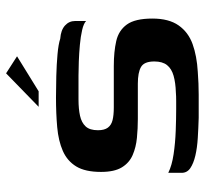

<svg xmlns="http://www.w3.org/2000/svg" viewBox="-41 -627 673 631"><g transform="rotate(-90 295.5 -311.5)"><path d="M43 -95Q67 -83 104 -77.5Q141 -72 181 -70.5Q221 -69 252 -69Q263 -69 279.5 -69Q296 -69 307 -70Q339 -71 362 -77.5Q385 -84 397 -99Q409 -114 409 -141Q409 -174 391 -184.5Q373 -195 336 -195Q324 -195 308.5 -195Q293 -195 272 -195Q251 -195 220 -195Q189 -195 158 -198Q127 -201 101.5 -212Q76 -223 61 -247.5Q46 -272 46 -316Q46 -368 64 -397.5Q82 -427 115 -441.5Q148 -456 193 -460Q238 -464 291 -464Q323 -464 361 -463Q399 -462 432.5 -459Q466 -456 484 -450Q512 -448 527 -434.5Q542 -421 542 -401Q542 -398 542 -390Q542 -382 542 -374Q542 -366 542 -365Q534 -373 512.5 -378Q491 -383 463.5 -385.5Q436 -388 409 -389Q382 -390 363 -390H284Q253 -390 230.5 -385Q208 -380 195.5 -366.5Q183 -353 183 -326Q183 -305 191.5 -293.5Q200 -282 216.5 -278Q233 -274 258 -274Q311 -274 345.5 -274Q380 -274 394 -274Q441 -274 476 -266Q511 -258 530.5 -231Q550 -204 550 -147Q550 -93 527.5 -61Q505 -29 466 -15Q427 -1 375 2Q336 5 300 5Q264 5 224 5Q190 4 157.5 2Q125 0 99.5 -6Q74 -12 58.5 -22.5Q43 -33 43 -51ZM260 -521 370 -628 426 -592 311 -521Z"/></g></svg>

Font: Genos SemiBold
Style: Regular
Weight: 600
Designer: Robert E. Leuschke
Foundry: Robert E. Leuschke
Version: Version 1.010